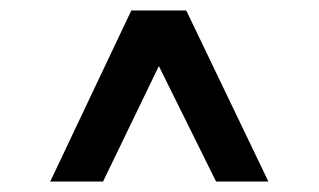

<svg xmlns="http://www.w3.org/2000/svg" viewBox="-20 -720 609 367"><path d="M393 -373 231 -700H336L493 -373ZM76 -373 231 -700H335L177 -373Z"/></svg>

Font: Figtree Light SemiBold
Style: Regular
Weight: 600
Version: Version 2.002